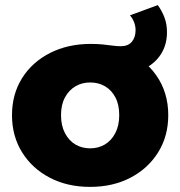

<svg xmlns="http://www.w3.org/2000/svg" viewBox="-20 -723 706 752"><path d="M333 9Q244 9 175 -27Q106 -63 66.5 -126.5Q27 -190 27 -272Q27 -354 66.5 -417Q106 -480 176 -515.5Q246 -551 335 -551Q361 -551 381.5 -549Q402 -547 419.5 -544.5Q437 -542 453 -542Q482 -542 496.5 -559.5Q511 -577 511 -605Q511 -622 504.5 -637.5Q498 -653 489 -663L598 -703Q614 -681 624 -655Q634 -629 634 -597Q634 -547 609.5 -509.5Q585 -472 540.5 -451.5Q496 -431 439 -431Q412 -431 386.5 -434Q361 -437 339 -441L464 -526Q545 -495 592 -428Q639 -361 639 -272Q639 -190 599.5 -126.5Q560 -63 491 -27Q422 9 333 9ZM333 -142Q365 -142 390.5 -157Q416 -172 431.5 -201.5Q447 -231 447 -272Q447 -313 432 -341.5Q417 -370 391.5 -385Q366 -400 333 -400Q301 -400 275.5 -385Q250 -370 234.5 -341.5Q219 -313 219 -272Q219 -231 234.5 -201.5Q250 -172 275.5 -157Q301 -142 333 -142Z"/></svg>

Font: MOST Montserrat ExtraBold
Style: Regular
Weight: 800
Designer: Julieta Ulanovsky
Foundry: Julieta Ulanovsky
Version: Version 8.000;March 11, 2024;FontCreator 15.0.0.2926 64-bit